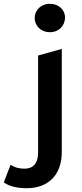

<svg xmlns="http://www.w3.org/2000/svg" viewBox="-115 -792 430 1013"><path d="M148 -622C195 -622 228 -656 228 -700C228 -741 194 -772 148 -772C102 -772 68 -739 68 -697C68 -655 102 -622 148 -622ZM25 201C144 201 211 127 211 10V-534L86 -499V13C86 70 60 98 14 98C-14 98 -40 91 -59 77L-95 170C-66 192 -21 201 25 201Z"/></svg>

Font: Talent
Style: Bold
Weight: 600
Designer: Mike Powis
Version: Version 1.001;hotconv 1.0.109;makeotfexe 2.5.65596